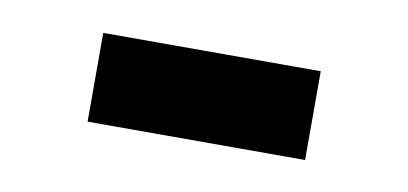

<svg xmlns="http://www.w3.org/2000/svg" viewBox="-29 -404 453 213"><g transform="rotate(10 197.5 -297.0)"><path d="M75 -247V-347H320V-247Z"/></g></svg>

Font: Overpass Light
Style: Bold
Weight: 600
Designer: Delve Withrington, Thomas Jockin
Foundry: Delve Fonts
Version: Version 3.000;DELV;Overpass